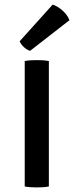

<svg xmlns="http://www.w3.org/2000/svg" viewBox="-20 -811 322 835"><path d="M87.5 -545.5Q99 -548 114.2 -548.8Q129.5 -549.5 140.5 -549.5Q152.5 -549.5 166.2 -548.8Q180 -548 192.5 -545.5V0Q180 2.5 166.2 3.2Q152.5 4 140.5 4Q129.5 4 114.2 3.2Q99 2.5 87.5 0ZM209 -791Q232 -783.5 253 -764.2Q274 -745 282 -723L111 -590Q97 -594 84.2 -605.8Q71.5 -617.5 65.5 -631.5Z"/></svg>

Font: Signika SC
Style: Regular
Weight: 400
Designer: Anna Giedryś
Foundry: Anna Giedryś
Version: Version 2.000; ttfautohint (v1.8.3) -l 8 -r 50 -G 200 -x 9 -